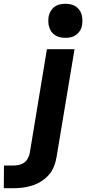

<svg xmlns="http://www.w3.org/2000/svg" viewBox="-141 -780 461 1015"><path d="M-71 215H-121L-120 95H-70Q-56 95 -41.5 92Q-27 89 -14.5 80.5Q-2 72 5.5 58.5Q13 45 16 31L107 -520H253L158 50Q154 75 144.5 99.5Q135 124 117.5 144Q100 164 77 178.5Q54 193 29 201Q4 209 -21 212Q-46 215 -71 215ZM205 -580Q191 -580 177 -583Q163 -586 151 -593.5Q139 -601 131.5 -611.5Q124 -622 119.5 -635.5Q115 -649 114.5 -663Q114 -677 116 -692Q119 -707 126.5 -720.5Q134 -734 146.5 -743.5Q159 -753 174.5 -756.5Q190 -760 205 -760Q219 -760 233 -757Q247 -754 258.5 -746.5Q270 -739 278 -728.5Q286 -718 290 -704.5Q294 -691 294.5 -677Q295 -663 293 -648Q291 -633 283 -619.5Q275 -606 262.5 -596.5Q250 -587 235 -583.5Q220 -580 205 -580Z"/></svg>

Font: Iosevka Aile Heavy Oblique
Style: Regular
Weight: 900
Italic angle: -9°
Designer: Belleve Invis
Foundry: Belleve Invis
Version: Version 31.1.0; ttfautohint (v1.8.4)